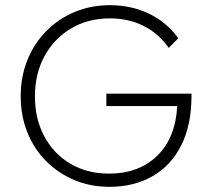

<svg xmlns="http://www.w3.org/2000/svg" viewBox="-20 -713 814 742"><path d="M403 9Q329 9 266.5 -17.5Q204 -44 157.5 -91Q111 -138 85.5 -202Q60 -266 60 -341Q60 -416 85.5 -480Q111 -544 158 -592Q205 -640 268 -666.5Q331 -693 405 -693Q488 -693 557 -659.5Q626 -626 669 -565L632 -528Q594 -583 535.5 -612.5Q477 -642 405 -642Q320 -642 254.5 -603Q189 -564 152 -496Q115 -428 115 -341Q115 -253 151.5 -185.5Q188 -118 252.5 -80Q317 -42 401 -42Q516 -42 587 -110.5Q658 -179 665 -303H391V-351H720V-342Q720 -230 680.5 -151.5Q641 -73 569.5 -32Q498 9 403 9Z"/></svg>

Font: Outfit ExtraLight
Style: Regular
Weight: 200
Designer: Rodrigo Fuenzalida
Foundry: fragTYPE
Version: Version 1.100; ttfautohint (v1.8.4.7-5d5b);gftools[0.9.27]